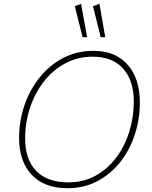

<svg xmlns="http://www.w3.org/2000/svg" viewBox="-20 -989 803 1016"><path d="M337 7Q215 7 148 -64Q81 -135 81 -259Q81 -349 109.5 -432Q138 -515 190.5 -580Q243 -645 315 -682.5Q387 -720 475 -720Q591 -720 655.5 -646.5Q720 -573 720 -448Q720 -358 693 -276Q666 -194 615.5 -130.5Q565 -67 494.5 -30Q424 7 337 7ZM342 -24Q422 -24 486 -59.5Q550 -95 595 -155Q640 -215 664 -292Q688 -369 688 -451Q688 -563 631.5 -626Q575 -689 471 -689Q390 -689 324 -653Q258 -617 211 -556Q164 -495 138.5 -417.5Q113 -340 113 -257Q113 -145 171.5 -84.5Q230 -24 342 -24ZM513 -792 472 -956 506 -969 537 -792ZM417 -792 376 -956 409 -969 441 -792Z"/></svg>

Font: Livvic Thin
Style: Italic
Weight: 250
Italic angle: -10°
Designer: Jacques Le Bailly, Baron von Fonthausen
Version: Version 1.001; ttfautohint (v1.8.2)